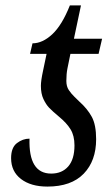

<svg xmlns="http://www.w3.org/2000/svg" viewBox="-20 -679 413 709"><path d="M21 -95Q21 -134 42.5 -150.5Q64 -167 89 -167Q85 -38 169 -38Q209 -38 232 -64.5Q255 -91 255 -142Q255 -178 240.5 -201.5Q226 -225 198 -248Q173 -269 161.5 -281Q150 -293 140.5 -313Q131 -333 131 -362Q131 -381 139 -418L152 -480H91L100 -519Q137 -519 173 -552.5Q209 -586 238 -659H279L253 -536H357L344 -480H240L229 -426Q225 -406 225 -380Q225 -360 234 -346.5Q243 -333 255.5 -321Q268 -309 274 -303Q303 -277 319 -247.5Q335 -218 335 -165Q335 -85 289 -37.5Q243 10 155 10Q94 10 57.5 -18Q21 -46 21 -95Z"/></svg>

Font: Noto Serif Cond
Style: Italic
Weight: 400
Width: 3
Italic angle: -12°
Designer: Monotype Design Team
Foundry: Monotype Imaging Inc.
Version: Version 1.001